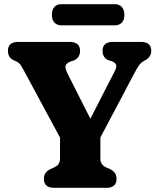

<svg xmlns="http://www.w3.org/2000/svg" viewBox="-20 -901 764 921"><path d="M539 -43Q539 0 489.5 0H240Q190.5 0 190.5 -43Q190.5 -74.5 221 -89.5L239 -97.5Q256 -105 262 -116.2Q268 -127.5 268 -140.5V-241L97 -558Q86 -578 79.8 -588.2Q73.5 -598.5 58.5 -606L44 -613Q30.5 -619.5 24.2 -631Q18 -642.5 18 -657Q18 -700 67.5 -700H314Q364 -700 364 -657Q364 -623.5 332 -610L319.5 -606.5Q295 -596 294 -583Q293 -570 305.5 -545L413.5 -331.5L529 -557Q539.5 -576 537.8 -587.5Q536 -599 517 -607L497.5 -613Q486.5 -618 479.2 -629.2Q472 -640.5 472 -657Q472 -700 521.5 -700H656.5Q705.5 -700 705.5 -657Q705.5 -629.5 680 -614L673 -610Q665.5 -606 659 -601Q652.5 -596 644.2 -584Q636 -572 622.5 -546L461.5 -241.5V-140.5Q461.5 -110 490.5 -97.5L508.5 -89.5Q539 -74.5 539 -43ZM229 -829.5Q229 -855 241.2 -868Q253.5 -881 275 -881H530.5Q552 -881 564.2 -867.8Q576.5 -854.5 576.5 -830Q576.5 -805 564.2 -792.2Q552 -779.5 530.5 -779.5H275Q253.5 -779.5 241.2 -792.5Q229 -805.5 229 -829.5Z"/></svg>

Font: Fraunces 9pt SuperSoft
Style: Bold
Weight: 700
Version: Version 1.000;[b76b70a41]